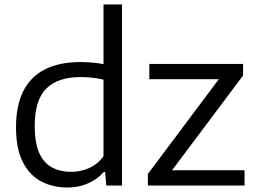

<svg xmlns="http://www.w3.org/2000/svg" viewBox="-20 -828 1142 857"><path d="M280.5 9Q216 9 164 -18.2Q112 -45.5 81.8 -104.8Q51.5 -164 51.5 -260Q51.5 -357 84.2 -421.8Q117 -486.5 181.2 -518.8Q245.5 -551 339 -551Q366.5 -551 393.2 -548.5Q420 -546 442 -542V-808H524.5V0H454.5L449 -60.5H443.5Q416 -29 374.2 -10Q332.5 9 280.5 9ZM298.5 -61Q338 -61 376.2 -77.2Q414.5 -93.5 442 -130.5V-472.5Q421 -478 394.2 -481Q367.5 -484 340 -484Q237.5 -484 186.2 -432.2Q135 -380.5 135 -267Q135 -189.5 155.5 -144.5Q176 -99.5 213 -80.2Q250 -61 298.5 -61ZM640 0V-51.5L970.5 -493V-474.5H646.5V-542.5H1065V-491L734.5 -50V-68H1071.5V0Z"/></svg>

Font: Encode Sans SemiExpanded
Style: Regular
Weight: 400
Width: 6
Designer: Multiple Designers
Foundry: Impallari Type
Version: Version 3.002